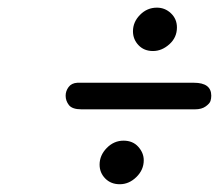

<svg xmlns="http://www.w3.org/2000/svg" viewBox="-20 -554 567 497"><path d="M149.9 -306.2Q149.9 -318.4 157.5 -328.6Q165 -338.9 180.2 -339.8H481.9Q526.9 -339.8 526.9 -306.2Q526.9 -299.3 524.9 -292.7Q522.9 -286.1 512.5 -278.6Q502 -271 484.9 -271H190.9Q167 -271 158.4 -282Q149.9 -293 149.9 -306.2ZM237.8 -127.9Q237.8 -151.9 256.3 -170.9Q274.9 -189.9 299.8 -189.9Q323.7 -189.9 337.9 -174.1Q352.1 -158.2 352.1 -139.2Q352.1 -114.3 333 -95.7Q314 -77.1 290 -77.1Q267.1 -77.1 252.4 -92Q237.8 -106.9 237.8 -127.9ZM324.2 -473.1Q324.2 -497.1 342.5 -515.6Q360.8 -534.2 386.2 -534.2Q407.2 -534.2 422.6 -519.5Q438 -504.9 438 -482.9Q438 -457 418.5 -439.5Q398.9 -421.9 376 -421.9Q353 -421.9 338.6 -437Q324.2 -452.1 324.2 -473.1Z"/></svg>

Font: CMU Typewriter Text
Style: Italic
Weight: 500
Italic angle: -14.04°
Version: Version 0.7.0